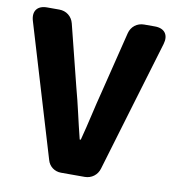

<svg xmlns="http://www.w3.org/2000/svg" viewBox="-83 -818 809 892"><g transform="rotate(10 321.5 -372.5)"><path d="M540 -372 630 -672C643 -716 622 -745 576 -745H525C492 -745 465 -724 457 -692L386 -405C365 -325 350 -249 328 -167H323C302 -249 287 -325 265 -405L193 -692C185 -724 158 -745 125 -745H67C21 -745 0 -716 13 -672L200 -48C208 -19 234 0 264 0H321H376C408 0 435 -20 444 -51Z"/></g></svg>

Font: GenSenRounded2 TW H
Style: Regular
Weight: 900
Version: Version 2.100;PS 2.1;hotconv 16.6.51;makeotf.lib2.5.65220 DE